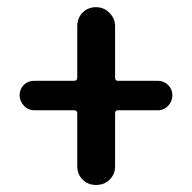

<svg xmlns="http://www.w3.org/2000/svg" viewBox="-20 -570 540 540"><path d="M76.2 -259.8Q59.6 -259.8 47.4 -272.5Q35.2 -285.2 35.2 -302.2Q35.2 -319.3 46.9 -331.1Q58.6 -342.8 76.2 -342.8H188.5Q197.3 -342.8 197.3 -351.6V-496.1Q197.3 -519.5 212.4 -534.7Q227.5 -549.8 250 -549.8Q272.5 -549.8 288.1 -533.7Q303.7 -517.6 303.7 -496.1V-351.6Q303.7 -342.8 311.5 -342.8H423.8Q440.4 -342.8 452.6 -331.1Q464.8 -319.3 464.8 -302.2Q464.8 -285.2 453.1 -272.5Q441.4 -259.8 423.8 -259.8H311.5Q303.7 -259.8 303.7 -251V-102.5Q303.7 -80.1 288.6 -64.9Q273.4 -49.8 250 -49.8Q227.5 -49.8 212.4 -64.9Q197.3 -80.1 197.3 -102.5V-251Q197.3 -259.8 188.5 -259.8Z"/></svg>

Font: Rounded Mgen+ 1mn medium
Style: Regular
Weight: 500
Designer: [Source Han Sans]
Ryoko NISHIZUKA  (kana & ideographs); Paul D. Hunt (Latin, Greek & Cyrillic); Wenlong ZHANG  (bopomofo
Version: Version 1.059.20150602